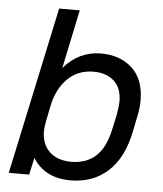

<svg xmlns="http://www.w3.org/2000/svg" viewBox="-51 -735 671 789"><g transform="rotate(5 284.5 -340.5)"><path d="M113.3 -70.3 97.7 0H13.7L161.1 -690.4H246.1L195.3 -448.2Q258.8 -521.5 348.6 -521.5Q428.7 -521.5 478 -475.6Q527.3 -429.7 527.3 -343.8Q527.3 -309.6 519.5 -275.4L506.8 -212.9Q484.4 -102.5 422.4 -46.9Q360.4 8.8 268.6 8.8Q162.1 8.8 113.3 -70.3ZM421.9 -216.8 434.6 -274.4Q440.4 -306.6 441.4 -330.1Q441.4 -387.7 409.2 -416Q377 -444.3 325.2 -444.3Q260.7 -444.3 218.3 -402.3Q175.8 -360.4 161.1 -291L148.4 -228.5Q143.6 -203.1 142.6 -184.6Q142.6 -129.9 175.3 -98.6Q208 -67.4 265.6 -67.4Q326.2 -67.4 365.7 -102.5Q405.3 -137.7 421.9 -216.8Z"/></g></svg>

Font: Dinish Expanded
Style: Italic
Weight: 400
Width: 7
Italic angle: -12°
Designer: Charles Nix
Foundry: Playbeing
Version: Version 2.005; ttfautohint (v1.8.3)